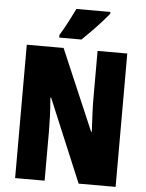

<svg xmlns="http://www.w3.org/2000/svg" viewBox="-61 -975 778 1024"><g transform="rotate(5 328.0 -463.5)"><path d="M597 0H399L213 -444H209Q214 -385 215.5 -339.5Q217 -294 217 -263V0H59V-714H256L441 -282H445Q442 -336 440 -379.5Q438 -423 438 -455V-714H597ZM488 -917Q474 -900 450.5 -873.5Q427 -847 399.5 -819Q372 -791 347 -767H228V-781Q252 -821 271 -857.5Q290 -894 306 -927H488Z"/></g></svg>

Font: Noto Sans Gujarati UI ExtraCondensed Black
Style: Regular
Weight: 900
Width: 2
Designer: Jelle Bosma - Monotype Design Team, Universal Thirst
Foundry: Monotype Imaging Inc.
Version: Version 2.106; ttfautohint (v1.8.4.7-5d5b)